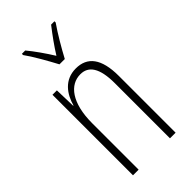

<svg xmlns="http://www.w3.org/2000/svg" viewBox="-237 -828 892 892"><g transform="rotate(-45 209.0 -382.0)"><path d="M193 -606H228C253 -653 288 -713 318 -756V-764H296C262 -720 238 -687 211 -644C185 -686 152 -733 126 -764H104V-756C129 -722 167 -655 193 -606ZM233 -539C158 -539 120 -483 104 -425H102L99 -529H70V0H107V-305C107 -439 160 -505 229 -505C282 -505 313 -463 313 -362V0H350V-373C350 -488 308 -539 233 -539Z"/></g></svg>

Font: Noto Sans Ethiopic ExtraCondensed ExtraLight
Style: Regular
Weight: 200
Width: 2
Designer: Monotype Design Team
Foundry: Monotype Imaging Inc.
Version: Version 2.102